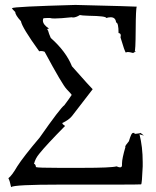

<svg xmlns="http://www.w3.org/2000/svg" viewBox="-20 -753 631 779"><path d="M25 6Q38 -4 224 -4H434Q549 -4 552.5 -5Q556 -6 559 -78V-95Q559 -157 546 -208L564 -203L550 -214Q550 -212 530 -210H526L524 -219L525 -213L521 -214Q516 -214 512 -205.5Q508 -197 503 -180Q488 -162 488 -158Q488 -157 489 -157Q475 -109 475 -90V-83Q475 -74 467 -74Q462 -74 453 -78Q430 -72 316 -72Q299 -72 216.5 -72Q134 -72 126 -75Q124 -88 118 -88Q123 -110 140 -130Q168 -165 244 -242Q233 -249 233 -253V-254Q259 -266 272 -282L356 -391Q350 -396 272 -484Q248 -544 186 -599Q178 -617 175 -629Q172 -632 172 -634Q172 -637 179 -637Q154 -653 154 -670L155 -677Q155 -680 172 -680H183Q188 -678 202 -678Q225 -678 271 -683L276 -682Q288 -682 304 -692Q310 -690 341 -689Q411 -688 411 -680Q421 -683 429 -683Q449 -683 451 -662Q461 -661 461 -619Q470 -618 470 -609L469 -601Q486 -543 491 -539Q492 -542 499 -542Q506 -542 520 -538Q531 -544 531 -545V-546L526 -544Q530 -544 530.5 -632Q531 -720 535 -726Q528 -727 286 -733Q33 -726 30 -720H28Q28 -718 42 -704Q42 -692 65 -667Q69 -642 139 -545L146 -546Q154 -546 161 -543Q233 -409 251 -390.5Q269 -372 271 -368Q259 -350 241 -326Q225 -315 141 -195Q75 -117 50 -78Q28 -40 14 -30Q20 -19 25 6Z"/></svg>

Font: Xiaobo Songti 小帛宋体
Style: Regular
Weight: 400
Version: Version 1.501;March 17, 2024;FontCreator 14.0.0.2814 64-bit